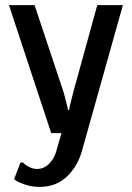

<svg xmlns="http://www.w3.org/2000/svg" viewBox="-20 -520 515 750"><path d="M125 140Q151 140 171.5 120Q192 100 200 70L220 0H180L15 -500H115L225 -170Q229 -159 232.5 -145Q236 -131 239 -119Q243 -105 246 -90H250Q252 -105 256 -119Q259 -131 262.5 -145Q266 -159 269 -170L360 -500H460L300 70Q283 130 241 170Q199 210 135 210Q112 210 93.5 205.5Q75 201 62 195Q46 189 35 180L60 115H70Q77 123 86 128Q94 133 104 136.5Q114 140 125 140Z"/></svg>

Font: Scada
Style: Regular
Weight: 400
Designer: Jovanny Lemonad
Foundry: Jovanny Lemonad
Version: Version 3.005; ttfautohint (v0.91) -l 8 -r 50 -G 200 -x 0 -w